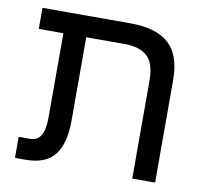

<svg xmlns="http://www.w3.org/2000/svg" viewBox="-70 -669 806 745"><g transform="rotate(10 333.5 -296.0)"><path d="M35 0V-83H81Q136 -83 136 -175V-509H39V-592H386Q488 -592 537.5 -547Q587 -502 587 -403V0H497V-385Q497 -455 466 -482Q435 -509 380 -509H226V-180Q226 -90 191 -45Q156 0 76 0Z"/></g></svg>

Font: Go Noto Kurrent-Regular
Style: Regular
Weight: 400
Designer: Monotype Design Team
Foundry: Monotype Imaging Inc.
Version: Version 2.012; ttfautohint (v1.8.4.7-5d5b)